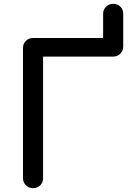

<svg xmlns="http://www.w3.org/2000/svg" viewBox="-20 -979 671 999"><path d="M152.3 0Q129.9 0 115.2 -14.6Q99.6 -30.3 99.6 -51.8Q99.6 -277.3 99.6 -728.5Q99.6 -752 115.2 -766.6Q129.9 -781.2 152.3 -781.2Q273.4 -781.2 516.6 -781.2Q516.6 -812.5 516.6 -907.2Q516.6 -929.7 532.2 -944.3Q546.9 -959 569.3 -959Q591.8 -959 606.4 -944.3Q621.1 -929.7 621.1 -907.2Q621.1 -850.6 621.1 -737.3Q621.1 -714.8 606.4 -700.2Q591.8 -684.6 569.3 -684.6Q447.3 -684.6 204.1 -684.6Q204.1 -526.4 204.1 -51.8Q204.1 -30.3 189.5 -14.6Q173.8 0 152.3 0Z"/></svg>

Font: Abed
Style: Bold
Weight: 700
Designer: Johan Aakerlund
Version: Version 3.105